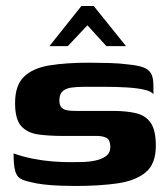

<svg xmlns="http://www.w3.org/2000/svg" viewBox="-20 -613 557 637"><path d="M230 4Q206 4 179 3Q152 2 125.5 -1Q99 -4 77 -10Q59 -14 47.5 -20.5Q36 -27 30.5 -45.5Q25 -64 25 -104Q56 -93 89 -86.5Q122 -80 153.5 -77.5Q185 -75 212 -75Q231 -75 253.5 -75.5Q276 -76 297 -80.5Q318 -85 332 -95.5Q346 -106 346 -125Q346 -148 334 -155Q322 -162 302 -162H188Q142 -162 106.5 -167Q71 -172 50.5 -194.5Q30 -217 30 -271Q30 -330 59.5 -358.5Q89 -387 144 -396Q199 -405 276 -405Q304 -405 341.5 -404Q379 -403 407 -399Q438 -396 455.5 -389.5Q473 -383 481 -369.5Q489 -356 489 -328V-300Q483 -310 458.5 -315.5Q434 -321 399.5 -323Q365 -325 327.5 -325Q290 -325 258 -325Q236 -325 217.5 -322.5Q199 -320 188 -310.5Q177 -301 177 -280Q177 -264 184 -256.5Q191 -249 203 -247Q215 -245 230 -245H357Q399 -245 431 -237.5Q463 -230 480 -205.5Q497 -181 497 -129Q497 -69 463 -41Q429 -13 369 -4.5Q309 4 230 4ZM144 -460 250 -593H291L398 -460H333L270 -529L205 -460Z"/></svg>

Font: r_Genos
Style: Bold
Weight: 700
Designer: Robert E. Leuschke
Foundry: Robert E. Leuschke
Version: Version 2.000;June 29, 2024;FontCreator 14.0.0.2814 32-bit